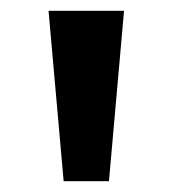

<svg xmlns="http://www.w3.org/2000/svg" viewBox="-20 -728 318 356"><path d="M70 -708 98 -392H182L210 -708Z"/></svg>

Font: Falling Sky
Style: SeBd
Weight: 600
Designer: Paul D. Hunt
Foundry: Adobe Systems Incorporated
Version: Version 1.02